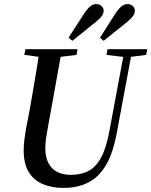

<svg xmlns="http://www.w3.org/2000/svg" viewBox="-20 -905 742 941"><path d="M205 -622 99 -636 105 -664H360L355 -636L241 -622ZM291 16Q236 16 191.5 -2Q147 -20 121.5 -60.5Q96 -101 96 -170Q96 -193 99.5 -220.5Q103 -248 108 -277L123 -353Q133 -411 142 -462Q151 -513 159 -562.5Q167 -612 175 -664H284L214 -277Q209 -251 205.5 -226.5Q202 -202 202 -179Q202 -134 218 -104.5Q234 -75 262 -61.5Q290 -48 327 -48Q377 -48 413.5 -67Q450 -86 475.5 -133Q501 -180 516 -262L591 -664H629L553 -257Q535 -157 500 -97Q465 -37 412.5 -10.5Q360 16 291 16ZM593 -625 502 -636 507 -664H702L696 -636L611 -625ZM316 -720 392 -838Q408 -862 422 -873.5Q436 -885 451 -885Q467 -885 477.5 -875.5Q488 -866 488 -853Q488 -840 479.5 -827.5Q471 -815 450 -798L335 -705ZM470 -720 545 -838Q561 -862 575 -873.5Q589 -885 605 -885Q620 -885 630.5 -875.5Q641 -866 641 -853Q641 -840 632.5 -827.5Q624 -815 604 -798L488 -705Z"/></svg>

Font: Source Serif 4 48pt SemiBold
Style: Italic
Weight: 600
Italic angle: -12°
Designer: Frank Grießhammer
Foundry: Adobe Systems Incorporated
Version: Version 4.004;hotconv 1.0.116;makeotfexe 2.5.65601